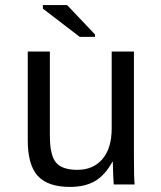

<svg xmlns="http://www.w3.org/2000/svg" viewBox="-20 -733 640 763"><path d="M178.2 -528.3V-193.4Q178.2 -117.2 202.1 -87.6Q226.1 -58.1 287.6 -58.1Q350.6 -58.1 387.2 -101.1Q423.8 -144 423.8 -222.2V-528.3H512.2V-112.8Q512.2 -20.5 515.1 0H432.1Q431.6 -2.4 431.2 -13.2Q430.7 -23.9 429.9 -37.8Q429.2 -51.8 428.2 -90.3H426.8Q396.5 -35.6 356.7 -12.9Q316.9 9.8 257.8 9.8Q170.9 9.8 130.6 -33.4Q90.3 -76.7 90.3 -176.3V-528.3ZM296.9 -586.4 150.4 -698.7V-712.9H246.6L357.4 -596.2V-586.4Z"/></svg>

Font: Cousine
Style: Regular
Weight: 400
Monospace: yes
Designer: Steve Matteson
Foundry: Ascender Corporation
Version: Version 1.20